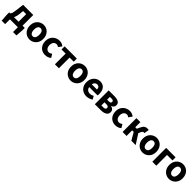

<svg xmlns="http://www.w3.org/2000/svg" viewBox="720 -2960 5537 5537"><g transform="rotate(45 3488.5 -191.0)"><path d="M169 0V196H29L13 -21V-127H647V-21L631 196H492V0ZM395 -48V-437H270L256 -302Q248 -230 230.5 -179.5Q213 -129 188 -97Q163 -65 131.5 -50Q100 -35 63 -33L48 -127Q62 -135 73.5 -153.5Q85 -172 95.5 -215Q106 -258 115 -339L142 -564H557V-48Z M977 14Q906 14 843 -21Q780 -56 741.5 -122.5Q703 -189 703 -282Q703 -376 741.5 -442Q780 -508 843 -543Q906 -578 977 -578Q1030 -578 1079.5 -558.5Q1129 -539 1167 -500.5Q1205 -462 1227.5 -407.5Q1250 -353 1250 -282Q1250 -189 1211.5 -122.5Q1173 -56 1110.5 -21Q1048 14 977 14ZM977 -118Q1013 -118 1037 -138Q1061 -158 1072.5 -195.5Q1084 -233 1084 -282Q1084 -332 1072.5 -369Q1061 -406 1037 -426Q1013 -446 977 -446Q942 -446 918 -426Q894 -406 881.5 -369Q869 -332 869 -282Q869 -233 881.5 -195.5Q894 -158 918 -138Q942 -118 977 -118Z M1612 14Q1533 14 1470.5 -21Q1408 -56 1371 -122.5Q1334 -189 1334 -282Q1334 -376 1374.5 -442Q1415 -508 1482 -543Q1549 -578 1626 -578Q1678 -578 1719 -561Q1760 -544 1791 -517L1715 -413Q1695 -430 1676 -438Q1657 -446 1636 -446Q1595 -446 1564.5 -426Q1534 -406 1517 -369Q1500 -332 1500 -282Q1500 -233 1517 -195.5Q1534 -158 1563.5 -138Q1593 -118 1630 -118Q1659 -118 1685 -130Q1711 -142 1734 -160L1798 -53Q1757 -17 1707.5 -1.5Q1658 14 1612 14Z M2004 0V-437H1836V-564H2334V-437H2166V0Z M2653 14Q2582 14 2519 -21Q2456 -56 2417.5 -122.5Q2379 -189 2379 -282Q2379 -376 2417.5 -442Q2456 -508 2519 -543Q2582 -578 2653 -578Q2706 -578 2755.5 -558.5Q2805 -539 2843 -500.5Q2881 -462 2903.5 -407.5Q2926 -353 2926 -282Q2926 -189 2887.5 -122.5Q2849 -56 2786.5 -21Q2724 14 2653 14ZM2653 -118Q2689 -118 2713 -138Q2737 -158 2748.5 -195.5Q2760 -233 2760 -282Q2760 -332 2748.5 -369Q2737 -406 2713 -426Q2689 -446 2653 -446Q2618 -446 2594 -426Q2570 -406 2557.5 -369Q2545 -332 2545 -282Q2545 -233 2557.5 -195.5Q2570 -158 2594 -138Q2618 -118 2653 -118Z M3295 14Q3214 14 3150 -21.5Q3086 -57 3048 -123Q3010 -189 3010 -282Q3010 -351 3032 -405.5Q3054 -460 3092 -499Q3130 -538 3177.5 -558Q3225 -578 3275 -578Q3355 -578 3408 -543Q3461 -508 3487.5 -447Q3514 -386 3514 -308Q3514 -285 3512 -265.5Q3510 -246 3507 -235H3167Q3174 -193 3195 -165.5Q3216 -138 3246.5 -124.5Q3277 -111 3316 -111Q3349 -111 3378.5 -120.5Q3408 -130 3439 -148L3493 -49Q3451 -20 3398.5 -3Q3346 14 3295 14ZM3165 -343H3376Q3376 -392 3353 -423Q3330 -454 3278 -454Q3252 -454 3228 -441.5Q3204 -429 3187.5 -405Q3171 -381 3165 -343Z M3632 0V-564H3869Q3932 -564 3983.5 -550Q4035 -536 4065 -504Q4095 -472 4095 -416Q4095 -379 4073 -346Q4051 -313 4000 -299V-294Q4036 -286 4062 -270Q4088 -254 4103 -227.5Q4118 -201 4118 -162Q4118 -104 4086 -68.5Q4054 -33 4001 -16.5Q3948 0 3883 0ZM3790 -343H3859Q3902 -343 3921 -358Q3940 -373 3940 -399Q3940 -426 3921.5 -441.5Q3903 -457 3860 -457H3790ZM3790 -108H3874Q3920 -108 3940 -126.5Q3960 -145 3960 -173Q3960 -200 3939 -217.5Q3918 -235 3872 -235H3790Z M4476 14Q4397 14 4334.5 -21Q4272 -56 4235 -122.5Q4198 -189 4198 -282Q4198 -376 4238.5 -442Q4279 -508 4346 -543Q4413 -578 4490 -578Q4542 -578 4583 -561Q4624 -544 4655 -517L4579 -413Q4559 -430 4540 -438Q4521 -446 4500 -446Q4459 -446 4428.5 -426Q4398 -406 4381 -369Q4364 -332 4364 -282Q4364 -233 4381 -195.5Q4398 -158 4427.5 -138Q4457 -118 4494 -118Q4523 -118 4549 -130Q4575 -142 4598 -160L4662 -53Q4621 -17 4571.5 -1.5Q4522 14 4476 14Z M4764 0V-564H4926V-355H4987L5037 -460Q5060 -509 5085 -534.5Q5110 -560 5141.5 -569Q5173 -578 5213 -578Q5225 -578 5236.5 -576.5Q5248 -575 5257 -571L5232 -420Q5227 -422 5222 -423.5Q5217 -425 5211 -425Q5197 -425 5185 -420.5Q5173 -416 5161.5 -404Q5150 -392 5139 -366L5108 -296L5298 0H5121L4989 -228H4926V0Z M5586 14Q5515 14 5452 -21Q5389 -56 5350.5 -122.5Q5312 -189 5312 -282Q5312 -376 5350.5 -442Q5389 -508 5452 -543Q5515 -578 5586 -578Q5639 -578 5688.5 -558.5Q5738 -539 5776 -500.5Q5814 -462 5836.5 -407.5Q5859 -353 5859 -282Q5859 -189 5820.5 -122.5Q5782 -56 5719.5 -21Q5657 14 5586 14ZM5586 -118Q5622 -118 5646 -138Q5670 -158 5681.5 -195.5Q5693 -233 5693 -282Q5693 -332 5681.5 -369Q5670 -406 5646 -426Q5622 -446 5586 -446Q5551 -446 5527 -426Q5503 -406 5490.5 -369Q5478 -332 5478 -282Q5478 -233 5490.5 -195.5Q5503 -158 5527 -138Q5551 -118 5586 -118Z M5977 0V-564H6361V-437H6139V0Z M6662 14Q6591 14 6528 -21Q6465 -56 6426.5 -122.5Q6388 -189 6388 -282Q6388 -376 6426.5 -442Q6465 -508 6528 -543Q6591 -578 6662 -578Q6715 -578 6764.5 -558.5Q6814 -539 6852 -500.5Q6890 -462 6912.5 -407.5Q6935 -353 6935 -282Q6935 -189 6896.5 -122.5Q6858 -56 6795.5 -21Q6733 14 6662 14ZM6662 -118Q6698 -118 6722 -138Q6746 -158 6757.5 -195.5Q6769 -233 6769 -282Q6769 -332 6757.5 -369Q6746 -406 6722 -426Q6698 -446 6662 -446Q6627 -446 6603 -426Q6579 -406 6566.5 -369Q6554 -332 6554 -282Q6554 -233 6566.5 -195.5Q6579 -158 6603 -138Q6627 -118 6662 -118Z"/></g></svg>

Font: Noto Sans SC ExtraBold
Style: Regular
Weight: 800
Designer: Ryoko NISHIZUKA 西塚涼子 (kana, bopomofo & ideographs); Paul D. Hunt (Latin, Greek & Cyrillic); Sandoll Communications 산돌커뮤니
Foundry: Adobe
Version: Version 2.004-H2;hotconv 1.0.118;makeotfexe 2.5.65603